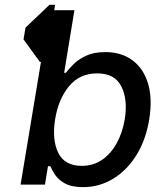

<svg xmlns="http://www.w3.org/2000/svg" viewBox="-20 -770 654 801"><path d="M186.5 -750H210L206.1 -727.5H290.5L247.6 -466.3H254.9Q266.6 -481.9 287.1 -502.4Q307.6 -522.9 339.8 -537.8Q372.1 -552.7 419.4 -552.7Q485.4 -552.7 531.5 -519.3Q577.6 -485.8 597.2 -422.9Q616.7 -359.9 602.5 -271.5Q587.9 -183.6 547.6 -120.4Q507.3 -57.1 450.2 -23.2Q393.1 10.7 327.1 10.7Q279.3 10.7 251.7 -4.4Q224.1 -19.5 210.4 -40Q196.8 -60.5 189.9 -76.7H180.2L167.5 0H65.9L150.9 -511.7H146.5L78.1 -605.5L86.4 -654.8ZM500.5 -272.5Q513.7 -355 486.3 -409.4Q459 -463.9 385.3 -463.9Q312.5 -463.9 268.1 -410.4Q223.6 -356.9 210 -272.5Q196.3 -187.5 222.9 -132.8Q249.5 -78.1 321.3 -78.1Q370.1 -78.1 406.7 -103.8Q443.4 -129.4 467.3 -173.3Q491.2 -217.3 500.5 -272.5Z"/></svg>

Font: Inter Display Medium
Style: Italic
Weight: 500
Italic angle: -9.39999°
Designer: Rasmus Andersson
Foundry: rsms
Version: Version 4.000;git-a52131595